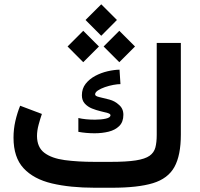

<svg xmlns="http://www.w3.org/2000/svg" viewBox="-20 -882 939 902"><path d="M425.3 -121.6H499.5Q574.2 -121.6 617.9 -128.4Q661.6 -135.3 682.6 -150.1Q703.6 -165 710 -189.2Q716.3 -213.4 716.3 -248.5V-680.2H829.6V-250Q829.6 -151.9 799.3 -97.4Q769 -43 698.5 -21.5Q627.9 0 505.9 0H425.3Q309.6 0 223.9 -20.3Q138.2 -40.5 90.8 -91.6Q43.5 -142.6 43.5 -235.4Q43.5 -275.4 52.2 -313.5Q61 -351.6 74.7 -385.3L176.8 -346.7Q168.9 -324.2 161.4 -296.1Q153.8 -268.1 153.8 -242.7Q154.3 -189.9 188.5 -164.1Q222.7 -138.2 283.9 -129.9Q345.2 -121.6 425.3 -121.6ZM348.1 -327.6Q381.3 -319.8 426.3 -319.8Q455.1 -319.8 477.1 -324.7Q499 -329.6 499 -340.8Q499 -347.2 485.6 -351.1Q472.2 -355 452.1 -359.6Q432.1 -364.3 412.1 -372.3Q392.1 -380.4 378.4 -395.3Q364.7 -410.2 364.7 -434.6Q364.7 -465.8 382.3 -488.3Q399.9 -510.7 427.2 -525.4Q454.6 -540 485.1 -547.1Q515.6 -554.2 541.5 -554.7L545.9 -486.8Q532.2 -486.8 512.5 -483.2Q492.7 -479.5 472.9 -472.7Q453.1 -465.8 439.9 -457Q426.8 -448.2 426.8 -438.5Q426.8 -430.2 447 -425.8Q467.3 -421.4 493.7 -414.3Q520 -407.2 538.1 -390.1Q559.6 -372.6 559.6 -342.8Q559.6 -309.1 540.3 -290Q521 -271 490.2 -263.4Q459.5 -255.9 424.3 -255.9Q405.3 -255.9 385.7 -257.6Q366.2 -259.3 348.1 -262.7ZM455.6 -861.8 529.3 -788.1 455.6 -713.9 381.8 -788.1ZM540.5 -737.3 614.3 -663.6 540.5 -589.8 466.8 -663.6ZM371.1 -737.3 444.8 -663.6 371.1 -589.8 297.4 -663.6Z"/></svg>

Font: Vazirmatn FD SemiBold
Style: Regular
Weight: 600
Designer: Saber Rastikerdar
Foundry: Saber Rastikerdar
Version: Version 33.001